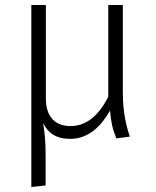

<svg xmlns="http://www.w3.org/2000/svg" viewBox="-20 -543 624 766"><path d="M498 2C482 -45 470 -99 470 -177V-523H412V-157C373 -80 323 -40 261 -40C208 -40 163 -69 163 -150V-523H105V203L162 197V80C162 25 159 -10 152 -52C172 -12 204 11 260 11C335 11 385 -42 419 -102C423 -57 428 -31 444 9Z"/></svg>

Font: FiraGO Light
Style: Regular
Weight: 300
Designer: bBox Type
Foundry: bBox Type GmbH
Version: Version 1.001;PS 001.001;hotconv 1.0.88;makeotf.lib2.5.64775